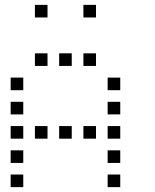

<svg xmlns="http://www.w3.org/2000/svg" viewBox="-20 -796 640 792"><path d="M125 -776Q124 -776 124 -776Q124 -776 124 -775V-725Q124 -724 124 -724Q124 -724 125 -724H175Q176 -724 176 -724Q176 -724 176 -725V-775Q176 -776 176 -776Q176 -776 175 -776ZM325 -776Q324 -776 324 -776Q324 -776 324 -775V-725Q324 -724 324 -724Q324 -724 325 -724H375Q376 -724 376 -724Q376 -724 376 -725V-775Q376 -776 376 -776Q376 -776 375 -776ZM125 -576Q124 -576 124 -576Q124 -576 124 -575V-525Q124 -524 124 -524Q124 -524 125 -524H175Q176 -524 176 -524Q176 -524 176 -525V-575Q176 -576 176 -576Q176 -576 175 -576ZM225 -576Q224 -576 224 -576Q224 -576 224 -575V-525Q224 -524 224 -524Q224 -524 225 -524H275Q276 -524 276 -524Q276 -524 276 -525V-575Q276 -576 276 -576Q276 -576 275 -576ZM325 -576Q324 -576 324 -576Q324 -576 324 -575V-525Q324 -524 324 -524Q324 -524 325 -524H375Q376 -524 376 -524Q376 -524 376 -525V-575Q376 -576 376 -576Q376 -576 375 -576ZM25 -476Q24 -476 24 -476Q24 -476 24 -475V-425Q24 -424 24 -424Q24 -424 25 -424H75Q76 -424 76 -424Q76 -424 76 -425V-475Q76 -476 76 -476Q76 -476 75 -476ZM425 -476Q424 -476 424 -476Q424 -476 424 -475V-425Q424 -424 424 -424Q424 -424 425 -424H475Q476 -424 476 -424Q476 -424 476 -425V-475Q476 -476 476 -476Q476 -476 475 -476ZM25 -376Q24 -376 24 -376Q24 -376 24 -375V-325Q24 -324 24 -324Q24 -324 25 -324H75Q76 -324 76 -324Q76 -324 76 -325V-375Q76 -376 76 -376Q76 -376 75 -376ZM425 -376Q424 -376 424 -376Q424 -376 424 -375V-325Q424 -324 424 -324Q424 -324 425 -324H475Q476 -324 476 -324Q476 -324 476 -325V-375Q476 -376 476 -376Q476 -376 475 -376ZM25 -276Q24 -276 24 -276Q24 -276 24 -275V-225Q24 -224 24 -224Q24 -224 25 -224H75Q76 -224 76 -224Q76 -224 76 -225V-275Q76 -276 76 -276Q76 -276 75 -276ZM125 -276Q124 -276 124 -276Q124 -276 124 -275V-225Q124 -224 124 -224Q124 -224 125 -224H175Q176 -224 176 -224Q176 -224 176 -225V-275Q176 -276 176 -276Q176 -276 175 -276ZM225 -276Q224 -276 224 -276Q224 -276 224 -275V-225Q224 -224 224 -224Q224 -224 225 -224H275Q276 -224 276 -224Q276 -224 276 -225V-275Q276 -276 276 -276Q276 -276 275 -276ZM325 -276Q324 -276 324 -276Q324 -276 324 -275V-225Q324 -224 324 -224Q324 -224 325 -224H375Q376 -224 376 -224Q376 -224 376 -225V-275Q376 -276 376 -276Q376 -276 375 -276ZM425 -276Q424 -276 424 -276Q424 -276 424 -275V-225Q424 -224 424 -224Q424 -224 425 -224H475Q476 -224 476 -224Q476 -224 476 -225V-275Q476 -276 476 -276Q476 -276 475 -276ZM25 -176Q24 -176 24 -176Q24 -176 24 -175V-125Q24 -124 24 -124Q24 -124 25 -124H75Q76 -124 76 -124Q76 -124 76 -125V-175Q76 -176 76 -176Q76 -176 75 -176ZM425 -176Q424 -176 424 -176Q424 -176 424 -175V-125Q424 -124 424 -124Q424 -124 425 -124H475Q476 -124 476 -124Q476 -124 476 -125V-175Q476 -176 476 -176Q476 -176 475 -176ZM25 -76Q24 -76 24 -76Q24 -76 24 -75V-25Q24 -24 24 -24Q24 -24 25 -24H75Q76 -24 76 -24Q76 -24 76 -25V-75Q76 -76 76 -76Q76 -76 75 -76ZM425 -76Q424 -76 424 -76Q424 -76 424 -75V-25Q424 -24 424 -24Q424 -24 425 -24H475Q476 -24 476 -24Q476 -24 476 -25V-75Q476 -76 476 -76Q476 -76 475 -76Z"/></svg>

Font: Doto
Style: Regular
Weight: 400
Monospace: yes
Version: Version 1.000